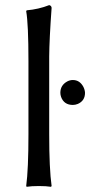

<svg xmlns="http://www.w3.org/2000/svg" viewBox="-20 -718 348 741"><path d="M212.9 -359.9Q212.9 -389.2 239.7 -403.8Q250 -409.2 261.2 -409.2Q287.6 -409.2 301.8 -382.8Q307.6 -371.1 308.1 -359.9Q308.1 -329.1 280.3 -316.9Q270.5 -313 261.2 -313Q227.1 -313 215.8 -343.8Q212.9 -352.1 212.9 -359.9ZM89.8 -200.2V-481.9Q89.8 -625 81.1 -674.8L83 -678.2Q128.9 -682.1 169.9 -698.2Q178.2 -696.3 179.2 -688Q170.4 -565.9 169.9 -500V-200.2Q169.9 -65.9 179.2 0L176.8 2.9Q158.7 0 129.9 0Q101.1 0 83 2.9L81.1 0Q89.8 -65.4 89.8 -200.2Z"/></svg>

Font: Linux Biolinum O
Style: Regular
Weight: 400
Designer: Philipp H. Poll
Foundry: Philipp H. Poll
Version: Version 1.0.4